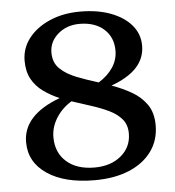

<svg xmlns="http://www.w3.org/2000/svg" viewBox="-52 -754 747 819"><g transform="rotate(-5 321.5 -345.0)"><path d="M321 16Q193 16 118 -34.5Q43 -85 43 -171Q43 -287 202 -346Q165 -362 134 -384Q103 -406 85 -438.5Q67 -471 67 -517Q67 -571 100 -613.5Q133 -656 190.5 -681Q248 -706 321 -706Q396 -706 452.5 -684.5Q509 -663 540.5 -625.5Q572 -588 572 -538Q572 -432 427 -380Q472 -364 511.5 -341.5Q551 -319 575.5 -284Q600 -249 600 -195Q600 -131 565.5 -83.5Q531 -36 468.5 -10Q406 16 321 16ZM184 -542Q184 -499 211 -473Q238 -447 281.5 -430Q325 -413 374 -398Q413 -422 435 -455Q457 -488 457 -527Q457 -585 418 -619.5Q379 -654 314 -654Q259 -654 221.5 -621.5Q184 -589 184 -542ZM161 -182Q161 -116 205 -77Q249 -38 325 -38Q395 -38 439 -75Q483 -112 483 -170Q483 -207 463 -231Q443 -255 409 -271.5Q375 -288 334 -301Q293 -314 251 -328Q210 -303 185.5 -264Q161 -225 161 -182Z"/></g></svg>

Font: Platypi
Style: Regular
Weight: 400
Designer: David Sargent
Foundry: Bolt Cutter Type
Version: Version 1.200; ttfautohint (v1.8.4.7-5d5b)